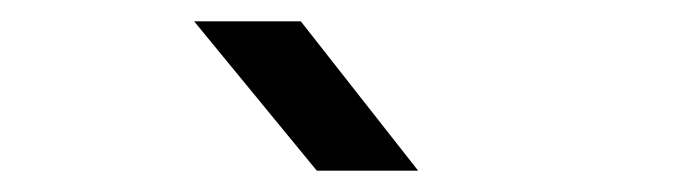

<svg xmlns="http://www.w3.org/2000/svg" viewBox="-20 -805 640 180"><path d="M277 -645 162 -785H262L372 -645Z"/></svg>

Font: JetBrainsMonoNL NF
Style: Regular
Weight: 400
Designer: Philipp Nurullin, Konstantin Bulenkov
Foundry: JetBrains
Version: Version 2.304; ttfautohint (v1.8.4.7-5d5b);Nerd Fonts 3.2.1